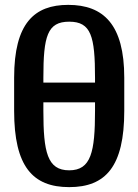

<svg xmlns="http://www.w3.org/2000/svg" viewBox="-20 -755 568 788"><path d="M370 -335V-300C370 -132 354 -56 264 -56C174 -56 158 -131 158 -300V-335ZM158 -416V-436C158 -606 174 -666 264 -666C354 -666 370 -606 370 -436V-416ZM490 -436C490 -654 405 -735 260 -735C121 -735 38 -660 38 -436V-300C38 -72 114 13 264 13C414 13 490 -72 490 -300Z"/></svg>

Font: Perun SemiBold
Style: Regular
Weight: 600
Foundry: Copyright (c) Stefan Peev, Context Ltd, 2016
Version: Version 1.089